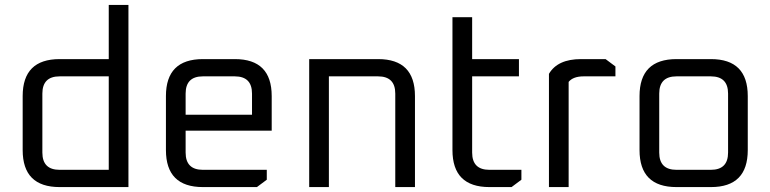

<svg xmlns="http://www.w3.org/2000/svg" viewBox="-20 -760 3130 780"><path d="M72.1 -150.2V-369.7Q72.1 -519.9 222.3 -519.9H421.8V-740H501.8V0H222.3Q72.1 0 72.1 -150.2ZM152.1 -140.2Q152.1 -70.1 222.2 -70.1H421.8V-449.8H222.2Q152.1 -449.8 152.1 -379.7Z M654.1 -150.2V-369.7Q654.1 -519.9 804.3 -519.9H934.3Q1083.8 -519.9 1083.8 -369.7V-229.2H734.1V-140.2Q734.1 -70.1 804.2 -70.1H1063.8V-29.9L1023.7 0H804.3Q654.1 0 654.1 -150.2ZM734.1 -293.9H1003.8V-379.7Q1003.8 -449.8 933.7 -449.8H804.2Q734.1 -449.8 734.1 -379.7Z M1236.1 0V-519.9H1516.3Q1665.8 -519.9 1665.8 -369.7V0H1585.8V-379.7Q1585.8 -449.8 1515.7 -449.8H1316.1V0Z M1818.1 -150.2V-690H1898.1V-519.9H2088.2V-449.8H1898.1V-140.2Q1898.1 -70.1 1968.2 -70.1H2098.2V-29.9L2058.2 0H1968.3Q1818.1 0 1818.1 -150.2Z M2210.1 0V-460Q2245.3 -519.9 2340.3 -519.9H2440.2L2480.2 -490V-449.8H2351.1Q2308.5 -449.8 2290.1 -427.3V0Z M2578.1 -150.2V-369.7Q2578.1 -519.9 2728.3 -519.9H2868.3Q3017.8 -519.9 3017.8 -369.7V-150.2Q3017.8 0 2868.3 0H2728.3Q2578.1 0 2578.1 -150.2ZM2658.1 -140.2Q2658.1 -70.1 2728.2 -70.1H2867.7Q2937.8 -70.1 2937.8 -140.2V-379.7Q2937.8 -449.8 2867.7 -449.8H2728.2Q2658.1 -449.8 2658.1 -379.7Z"/></svg>

Font: Oxanium ExtraLight
Style: Regular
Weight: 200
Designer: Severin Meyer
Version: Version 2.000